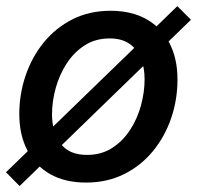

<svg xmlns="http://www.w3.org/2000/svg" viewBox="-22 -585 644 627"><path d="M258.8 11.2Q190.4 11.2 141.8 -16.4Q93.3 -43.9 67.1 -94.5Q41 -145 41 -212.4Q41 -277.3 61.5 -337.9Q82 -398.4 120.8 -446.3Q159.7 -494.1 214.8 -522Q270 -549.8 339.4 -549.8Q407.7 -549.8 456.5 -522.2Q505.4 -494.6 531.5 -444.1Q557.6 -393.6 557.6 -325.7Q557.6 -259.8 537.1 -199.5Q516.6 -139.2 477.5 -91.6Q438.5 -43.9 383.3 -16.4Q328.1 11.2 258.8 11.2ZM262.2 -79.1Q309.1 -79.1 344.2 -101.8Q379.4 -124.5 403.1 -161.1Q426.8 -197.8 438.5 -241.2Q450.2 -284.7 450.2 -325.7Q450.2 -364.7 438 -394.8Q425.8 -424.8 400.6 -442.1Q375.5 -459.5 335.9 -459.5Q289.6 -459.5 254.4 -436.8Q219.2 -414.1 195.6 -377.4Q171.9 -340.8 159.9 -297.4Q147.9 -253.9 147.9 -211.9Q147.9 -154.3 175.5 -116.7Q203.1 -79.1 262.2 -79.1ZM42 22.5 -2.4 -22.5 557.1 -564.9 601.6 -520.5Z"/></svg>

Font: Inter 16pt Medium
Style: Italic
Weight: 500
Italic angle: -9.3988°
Version: Version 4.001;git-66647c0bb